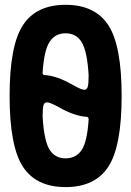

<svg xmlns="http://www.w3.org/2000/svg" viewBox="-20 -760 540 790"><path d="M327.1 -390.6Q336.9 -390.6 340.8 -402.3Q344.7 -414.1 344.7 -450.2Q338.9 -548.8 316.4 -585.9Q293.9 -623 250 -623Q207 -623 184.1 -587.9Q161.1 -552.7 155.3 -460.9Q155.3 -451.2 163.1 -451.2Q214.8 -448.2 280.3 -410.2Q314.5 -390.6 327.1 -390.6ZM250 -108.4Q293 -108.4 315.9 -142.6Q338.9 -176.8 344.7 -268.6Q344.7 -278.3 336.9 -279.3Q285.2 -282.2 219.7 -320.3Q185.5 -338.9 172.9 -338.9Q163.1 -338.9 159.2 -327.6Q155.3 -316.4 155.3 -280.3Q161.1 -181.6 183.6 -145Q206.1 -108.4 250 -108.4ZM74.2 -656.2Q128.9 -740.2 250 -740.2Q371.1 -740.2 425.8 -656.2Q480.5 -572.3 480.5 -365.2Q480.5 -158.2 425.8 -74.2Q371.1 9.8 250 9.8Q128.9 9.8 74.2 -74.2Q19.5 -158.2 19.5 -365.2Q19.5 -572.3 74.2 -656.2Z"/></svg>

Font: Rounded Mgen+ 1m bold
Style: Bold
Weight: 700
Designer: [Source Han Sans]
Ryoko NISHIZUKA  (kana & ideographs); Paul D. Hunt (Latin, Greek & Cyrillic); Wenlong ZHANG  (bopomofo
Version: Version 1.059.20150602